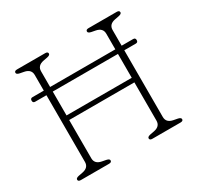

<svg xmlns="http://www.w3.org/2000/svg" viewBox="-150 -876 1082 1052"><g transform="rotate(-30 391.0 -350.0)"><path d="M185 -75Q185 -39 226 -31L252 -26Q271 -22 271 -12Q271 0 254 0H76Q59 0 59 -12Q59 -22 78 -26L104 -31Q145 -39 145 -75V-497H73.5Q59.5 -497 59.5 -511.5Q59.5 -526 73.5 -526H145V-625Q145 -661 104 -669L78 -674Q59 -678 59 -688Q59 -700 76 -700H254Q271 -700 271 -688Q271 -678 252 -674L226 -669Q185 -661 185 -625V-526H597.5V-625Q597.5 -661 556.5 -669L530.5 -674Q511.5 -678 511.5 -688Q511.5 -700 528.5 -700H706.5Q723.5 -700 723.5 -688Q723.5 -678 704.5 -674L678.5 -669Q637.5 -661 637.5 -625V-526H710.5Q724.5 -526 724.5 -511.5Q724.5 -497 710.5 -497H637.5V-75Q637.5 -39 678.5 -31L704.5 -26Q723.5 -22 723.5 -12Q723.5 0 706.5 0H528.5Q511.5 0 511.5 -12Q511.5 -22 530.5 -26L556.5 -31Q597.5 -39 597.5 -75V-317H185ZM185 -346H597.5V-497H185Z"/></g></svg>

Font: Fraunces 9pt SuperSoft Thin
Style: Regular
Weight: 100
Version: Version 1.000;[b76b70a41]